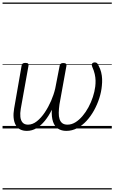

<svg xmlns="http://www.w3.org/2000/svg" viewBox="-20 -1009 898 1508"><path d="M191 19Q160 19 137.5 7Q115 -5 102.5 -28.5Q90 -52 87 -84.5Q84 -117 91 -157L150 -495Q152 -505 158.5 -510Q165 -515 179 -515Q195 -515 200.5 -509.5Q206 -504 204 -494L143 -154Q137 -119 140 -91Q143 -63 157.5 -46.5Q172 -30 200 -30Q236 -30 269.5 -56.5Q303 -83 331.5 -125.5Q360 -168 381.5 -217.5Q403 -267 414 -315L449 -495Q451 -504 457.5 -509Q464 -514 477 -514Q492 -514 498 -508.5Q504 -503 502 -493L447 -189Q442 -153 441.5 -123.5Q441 -94 448 -73Q455 -52 470 -41Q485 -30 510 -30Q542 -30 571.5 -48Q601 -66 627.5 -97Q654 -128 675 -167Q696 -206 709.5 -247.5Q723 -289 728 -328Q731 -352 730.5 -376.5Q730 -401 724 -427.5Q718 -454 705 -483Q700 -494 701 -502Q702 -510 708.5 -514.5Q715 -519 725 -519Q736 -519 743 -512Q750 -505 755 -492Q768 -468 774.5 -441.5Q781 -415 782 -388.5Q783 -362 780 -335Q776 -288 760 -238Q744 -188 718.5 -142Q693 -96 660 -60Q627 -24 586.5 -2.5Q546 19 501 19Q463 19 436 1.5Q409 -16 396.5 -53Q384 -90 387 -147Q363 -98 332.5 -60.5Q302 -23 266.5 -2Q231 19 191 19ZM0 469H858V479H0ZM0 -20H858V0H0ZM0 -505H858V-500H0ZM0 -989H858V-979H0Z"/></svg>

Font: Playwrite DE VA Guides
Style: Regular
Weight: 400
Designer: Veronika Burian, José Scaglione
Foundry: TypeTogether
Version: Version 1.003